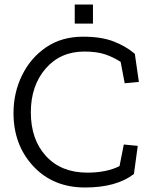

<svg xmlns="http://www.w3.org/2000/svg" viewBox="-20 -823 686 853"><path d="M312 -718V-803H393V-718ZM575 -50Q497 10 358 10Q216 10 128 -84.5Q40 -179 40 -321Q40 -411 78 -488.5Q116 -566 185 -613Q254 -660 349 -660Q430 -660 484.5 -639Q539 -618 579 -584L597 -459L534 -453L516 -548Q484 -569 447 -581.5Q410 -594 355 -594Q248 -594 182.5 -518Q117 -442 117 -324Q117 -203 184.5 -129.5Q252 -56 368 -56Q453 -56 511 -85L530 -181L592 -175Z"/></svg>

Font: Zilla Slab
Style: Regular
Weight: 400
Designer: Typotheque.com
Foundry: Typotheque type foundry
Version: Version 1.1; 2017; ttfautohint (v1.6)